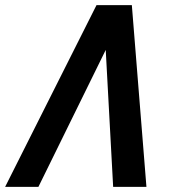

<svg xmlns="http://www.w3.org/2000/svg" viewBox="-53 -730 673 750"><path d="M-33 0 324 -710H462L519 0H389L360 -535L97 0Z"/></svg>

Font: Geist Mono
Style: Bold Italic
Weight: 700
Italic angle: -12°
Monospace: yes
Designer: Basement.studio, Andrés Briganti, Mateo Zaragoza
Foundry: Basement.studio, Vercel, Andrés Briganti, Guido Ferreyra, Mateo Zaragoza
Version: Version 1.500; ttfautohint (v1.8.4.7-5d5b)